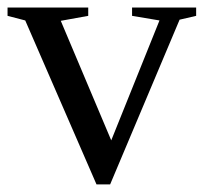

<svg xmlns="http://www.w3.org/2000/svg" viewBox="-20 -479 540 509"><path d="M272 9.8H235.8L46.9 -424.8L0 -437V-459H213.9V-437L141.1 -423.8L274.9 -106.9L402.8 -424.8L330.1 -437V-459H500V-437L456.1 -426.8Z"/></svg>

Font: Liberation Serif
Style: Regular
Weight: 400
Designer: Steve Matteson
Foundry: Ascender Corporation
Version: Version 2.1.5